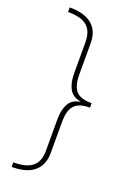

<svg xmlns="http://www.w3.org/2000/svg" viewBox="-165 -771 666 986"><g transform="rotate(20 168.5 -278.0)"><path d="M36 133Q84 133 114 121Q144 109 158.5 84Q173 59 173 20V-152Q173 -203 190.5 -236Q208 -269 252 -277V-279Q208 -287 190.5 -320Q173 -353 173 -404V-573Q173 -614 158.5 -639.5Q144 -665 114 -677Q84 -689 36 -689V-714Q91 -714 127 -698.5Q163 -683 181.5 -653Q200 -623 200 -579V-408Q200 -365 211 -339Q222 -313 246 -301.5Q270 -290 310 -290V-266Q270 -266 246 -254Q222 -242 211 -216Q200 -190 200 -148V23Q200 66 181.5 96.5Q163 127 127 142.5Q91 158 36 158Z"/></g></svg>

Font: Noto Sans Hebrew Thin Thin
Style: Regular
Weight: 250
Version: Version 3.001